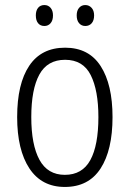

<svg xmlns="http://www.w3.org/2000/svg" viewBox="-20 -731 514 761"><path d="M426 -267Q426 -136 378.5 -63Q331 10 237 10Q145 10 96.5 -63.5Q48 -137 48 -267Q48 -399 96 -470.5Q144 -542 238 -542Q332 -542 379 -469Q426 -396 426 -267ZM104 -267Q104 -157 136.5 -97.5Q169 -38 237 -38Q306 -38 338 -96.5Q370 -155 370 -267Q370 -373 339.5 -433.5Q309 -494 238 -494Q168 -494 136 -435.5Q104 -377 104 -267ZM122 -670Q122 -689 131 -700Q140 -711 156 -711Q171 -711 180.5 -700Q190 -689 190 -670Q190 -650 180.5 -639Q171 -628 156 -628Q140 -628 131 -639Q122 -650 122 -670ZM284 -670Q284 -689 293.5 -700Q303 -711 318 -711Q333 -711 343 -700Q353 -689 353 -670Q353 -650 343.5 -639Q334 -628 318 -628Q303 -628 293.5 -639Q284 -650 284 -670Z"/></svg>

Font: Noto Sans Devanagari UI Condensed Light
Style: Regular
Weight: 300
Width: 3
Designer: Jelle Bosma - Monotype Design Team
Foundry: Monotype Imaging Inc.
Version: Version 2.004; ttfautohint (v1.8.4.7-5d5b)